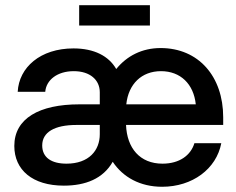

<svg xmlns="http://www.w3.org/2000/svg" viewBox="-20 -714 917 746"><path d="M228 7.3C312 7.3 380.4 -19.5 418 -85.4C457.5 -25.9 523.9 11.7 609.9 11.7C727.5 11.7 820.8 -57.6 839.8 -157.7H735.4C721.2 -110.4 677.2 -78.1 611.3 -78.1C523.4 -78.1 473.1 -138.7 469.7 -228.5H847.2V-258.3C847.2 -417 751.5 -527.3 604 -527.3C531.7 -527.3 472.7 -496.6 431.6 -445.8C402.8 -496.1 346.2 -525.9 265.6 -525.9C136.7 -525.9 53.7 -452.1 48.8 -357.4H155.8C159.7 -403.8 203.1 -437.5 266.6 -437.5C330.1 -437.5 367.7 -403.3 367.7 -355.5V-308.6H288.1C132.8 -308.6 35.6 -253.9 35.6 -147C35.6 -53.7 106.4 7.3 228 7.3ZM562.5 -693.8H287.6V-614.7H562.5ZM144 -148.9C144 -200.2 191.4 -228.5 277.3 -228.5H367.7V-192.4C367.7 -129.9 325.7 -78.1 238.3 -78.1C180.2 -78.1 144 -101.6 144 -148.9ZM470.7 -308.6C479 -387.7 530.3 -437.5 605.5 -437.5C681.2 -437.5 732.4 -387.7 740.7 -308.6Z"/></svg>

Font: Raveo Display Display Medium
Style: Regular
Weight: 500
Designer: Jakub Foglar, Rasmus Andersson (Inter)
Foundry: Jakubfoglar.com
Version: Version 1.100;Glyphs 3.2.3 (3260)